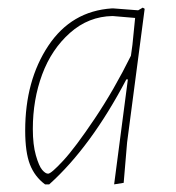

<svg xmlns="http://www.w3.org/2000/svg" viewBox="-20 -479 462 503"><path d="M273 -457H277L342 -452L354 -459L359 -456L313 -106L304 0L279 4L315 -271H311Q218 -94 109 4H98Q71 -16 58.5 -48Q46 -80 46 -137Q46 -268 106.5 -359Q167 -450 273 -457ZM66 -141Q66 -100 74 -72Q82 -44 90.5 -34Q99 -24 106 -24Q114 -24 145.5 -58Q177 -92 228 -168Q279 -244 323 -333L327 -362L334 -432L275 -437Q212 -436 163.5 -393Q115 -350 90.5 -284Q66 -218 66 -141Z"/></svg>

Font: Alegreya Sans Thin
Style: Italic
Weight: 100
Italic angle: -7°
Designer: Juan Pablo del Peral
Foundry: Huerta Tipografica
Version: Version 2.007